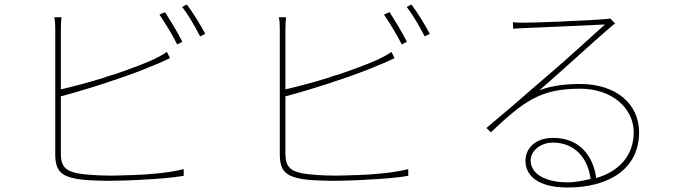

<svg xmlns="http://www.w3.org/2000/svg" viewBox="-20 -808 3040 855"><path d="M894 -657C874 -696 839 -752 812 -788L791 -777C820 -740 848 -691 871 -646L894 -657ZM792 -622C770 -666 737 -719 715 -754L690 -743C715 -706 750 -650 769 -610L792 -622ZM798 -25V-55C737 -39 649 -31 565 -28H554C526 -27 498 -26 473 -26C419 -26 359 -30 326 -36C274 -47 251 -65 251 -124V-379C308 -394 382 -416 458 -441L468 -445C474 -446 479 -448 484 -450L494 -453C556 -474 618 -497 669 -519C696 -529 718 -541 737 -549L723 -577C706 -565 686 -554 661 -542C609 -519 548 -497 487 -476L476 -473C470 -471 463 -469 456 -467L446 -463C376 -441 307 -423 251 -410V-676C251 -703 252 -714 254 -731H222C225 -715 226 -703 226 -682V-120C226 -44 257 -23 324 -11C359 -5 404 -4 451 -3H462C465 -3 469 -3 473 -3C513 -3 559 -5 604 -7L614 -8C684 -11 752 -17 798 -25Z M1894 -657C1874 -696 1839 -752 1812 -788L1791 -777C1820 -740 1848 -691 1871 -646L1894 -657ZM1792 -622C1770 -666 1737 -719 1715 -754L1690 -743C1715 -706 1750 -650 1769 -610L1792 -622ZM1798 -25V-55C1737 -39 1649 -31 1565 -28H1554C1526 -27 1498 -26 1473 -26C1419 -26 1359 -30 1326 -36C1274 -47 1251 -65 1251 -124V-379C1308 -394 1382 -416 1458 -441L1468 -445C1474 -446 1479 -448 1484 -450L1494 -453C1556 -474 1618 -497 1669 -519C1696 -529 1718 -541 1737 -549L1723 -577C1706 -565 1686 -554 1661 -542C1609 -519 1548 -497 1487 -476L1476 -473C1470 -471 1463 -469 1456 -467L1446 -463C1376 -441 1307 -423 1251 -410V-676C1251 -703 1252 -714 1254 -731H1222C1225 -715 1226 -703 1226 -682V-120C1226 -44 1257 -23 1324 -11C1359 -5 1404 -4 1451 -3H1462C1465 -3 1469 -3 1473 -3C1513 -3 1559 -5 1604 -7L1614 -8C1684 -11 1752 -17 1798 -25Z M2826 -219C2826 -344 2725 -434 2563 -434C2504 -434 2440 -428 2382 -406C2474 -485 2635 -633 2680 -671C2695 -684 2706 -694 2719 -704L2697 -726C2688 -723 2683 -724 2665 -722C2642 -720 2569 -716 2495 -713L2482 -712C2408 -709 2335 -707 2311 -707C2299 -707 2281 -707 2264 -709L2265 -680C2285 -682 2295 -682 2313 -683C2364 -685 2619 -696 2674 -699C2622 -653 2482 -524 2426 -478C2386 -444 2314 -381 2241 -318L2232 -311L2224 -304C2197 -281 2170 -258 2146 -238L2166 -219C2312 -356 2384 -413 2563 -413C2707 -413 2802 -325 2802 -219C2802 -116 2737 -45 2635 -15C2623 -105 2568 -194 2443 -194C2364 -194 2320 -148 2320 -92C2320 -26 2375 27 2508 27C2690 27 2826 -55 2826 -219ZM2343 -93C2343 -137 2388 -173 2442 -173C2540 -173 2598 -104 2610 -11C2578 -4 2544 4 2507 4C2417 4 2353 -28 2344 -81L2343 -92V-93ZM2343 -89V-91V-85Z"/></svg>

Font: Glow Sans SC Normal Thin
Style: Regular
Weight: 100
Designer: Ryoko NISHIZUKA (kana, bopomofo & ideographs); Paul D. Hunt (Latin, Greek & Cyrillic); Sandoll Communications, Soo-young
Version: Version 0.93